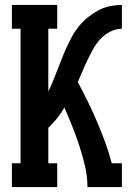

<svg xmlns="http://www.w3.org/2000/svg" viewBox="-20 -755 540 775"><path d="M28 0V-96H63V-639H28V-735H211V-639H175V-386Q186 -408 195 -430.5Q204 -453 213 -476Q222 -499 231 -522Q240 -545 250.5 -567.5Q261 -590 273 -611.5Q285 -633 301 -652Q317 -671 336.5 -686.5Q356 -702 377.5 -713.5Q399 -725 423.5 -730Q448 -735 472 -735V-639Q448 -639 425.5 -627.5Q403 -616 386 -598Q369 -580 357 -558.5Q345 -537 334 -514.5Q323 -492 313.5 -469Q304 -446 294 -424Q315 -385 334.5 -345Q354 -305 371.5 -264Q389 -223 404.5 -181Q420 -139 431 -96H472V0H333Q333 -42 323.5 -83Q314 -124 301 -164Q288 -204 272.5 -243Q257 -282 240 -321Q227 -298 210.5 -277.5Q194 -257 175 -239V-96H211V0Z"/></svg>

Font: Iosevka Curly Slab
Style: Bold
Weight: 700
Monospace: yes
Designer: Belleve Invis
Foundry: Belleve Invis
Version: Version 22.1.2; ttfautohint (v1.8.4)